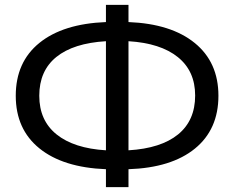

<svg xmlns="http://www.w3.org/2000/svg" viewBox="-20 -746 966 792"><path d="M881 -351Q881 -212 784 -133Q687 -54 510 -48V26H417V-48Q240 -55 142.5 -134Q45 -213 45 -351Q45 -490 142.5 -569Q240 -648 417 -655V-726H510V-655Q686 -648 783.5 -568.5Q881 -489 881 -351ZM510 -126Q644 -134 714.5 -191.5Q785 -249 785 -352Q785 -453 713.5 -510.5Q642 -568 510 -576ZM142 -351Q142 -249 213.5 -191.5Q285 -134 417 -126V-576Q283 -568 212.5 -511Q142 -454 142 -351Z"/></svg>

Font: Montserrat
Style: Regular
Weight: 500
Designer: Julieta Ulanovsky
Foundry: Julieta Ulanovsky
Version: Version 7.200;PS 007.200;hotconv 1.0.88;makeotf.lib2.5.64775